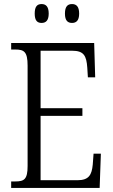

<svg xmlns="http://www.w3.org/2000/svg" viewBox="-20 -926 555 946"><path d="M335 -813C355 -813 370 -824 370 -859C370 -895 355 -906 335 -906C314 -906 300 -895 300 -859C300 -824 314 -813 335 -813ZM185 -813C205 -813 220 -824 220 -859C220 -895 205 -906 185 -906C164 -906 151 -895 151 -859C151 -824 164 -813 185 -813ZM35 0H471L477 -169H441L437 -115C432 -64 418 -38 361 -38H180V-355H386V-393H180V-676H336C393 -676 406 -651 410 -593L413 -545H449L444 -714H35V-682H55C98 -682 116 -672 116 -603V-108C116 -42 99 -32 55 -32H35Z"/></svg>

Font: Noto Serif Georgian Condensed Light
Style: Regular
Weight: 300
Width: 3
Designer: Monotype Design Team, Akaki Razmadze
Foundry: Google LLC
Version: Version 2.003